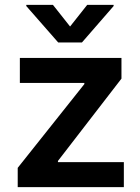

<svg xmlns="http://www.w3.org/2000/svg" viewBox="-20 -768 576 788"><path d="M52.7 -79.1 326.2 -422.9V-427.7H61.5V-530.3H478.5V-445.3L217.8 -107.4V-102.5H488.3V0H52.7ZM267.6 -659.2 337.9 -748H446.3V-743.2L316.4 -593.8H218.8L87.9 -743.2V-748H197.3Z"/></svg>

Font: Pretendard SemiBold
Style: Regular
Weight: 600
Designer: Base glyphs from Inter by Rasmus Andersson; Hangeul glyphs from Noto Sans CJK(Source Han Sans) by Jang Soo-young and Kan
Foundry: Kil Hyung-jin
Version: Version 1.309